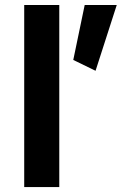

<svg xmlns="http://www.w3.org/2000/svg" viewBox="-20 -758 515 778"><path d="M220.2 0H78.1V-737.8H220.2ZM323.2 -737.8H453.1L367.2 -471.2L276.9 -515.1Z"/></svg>

Font: Estedad-FD Bold
Style: Regular
Weight: 700
Designer: Amin Abedi
Version: Version 7.3